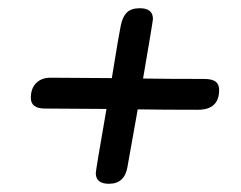

<svg xmlns="http://www.w3.org/2000/svg" viewBox="-20 -541 587 467"><path d="M513 -322Q513 -274 461 -274Q376 -274 315 -275L290 -135Q283 -94 245 -94Q213 -94 213 -120Q213 -127 239 -276L89 -277Q55 -277 55 -303Q55 -326 68 -339Q81 -352 103 -352L252 -351L267 -442L274 -480Q278 -500 288.5 -510.5Q299 -521 320 -521Q352 -521 352 -495Q352 -490 328 -350Q386 -349 476 -349Q496 -349 504.5 -342.5Q513 -336 513 -322Z"/></svg>

Font: Mali Medium
Style: Italic
Weight: 500
Italic angle: -10°
Version: Version 1.000; ttfautohint (v1.6)